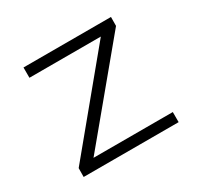

<svg xmlns="http://www.w3.org/2000/svg" viewBox="-119 -670 838 812"><g transform="rotate(-30 300.0 -264.0)"><path d="M148.9 -49.3H536.1V0H72.3L72.8 -43L432.1 -478H83.5V-528.3H510.7L510.3 -484.9Z"/></g></svg>

Font: Roboto Mono Light
Style: Regular
Weight: 300
Designer: Google
Version: Version 2.000985; 2015; ttfautohint (v1.3)